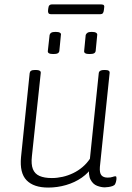

<svg xmlns="http://www.w3.org/2000/svg" viewBox="-20 -841 597 867"><path d="M198 6Q132 6 100 -27Q68 -60 75 -132L114 -511Q115 -518 120.5 -521.5Q126 -525 138 -525H143Q154 -525 159.5 -521.5Q165 -518 164 -511L124 -135Q120 -99 128.5 -77.5Q137 -56 158.5 -46.5Q180 -37 214 -37Q238 -37 262.5 -42.5Q287 -48 310 -59Q333 -70 352.5 -86.5Q372 -103 386 -124L426 -511Q428 -525 450 -525H454Q466 -525 471 -521.5Q476 -518 475 -511L431 -87Q429 -60 438 -49.5Q447 -39 466 -39Q480 -39 488 -42Q496 -45 501 -45Q504 -45 505 -43Q506 -41 506 -37Q506 -34 505.5 -29Q505 -24 503.5 -19Q502 -14 500 -10Q497 -4 488.5 -1Q480 2 470 3.5Q460 5 453 5Q437 5 418.5 -2Q400 -9 389 -29.5Q378 -50 383 -91L400 -92Q381 -61 349.5 -39Q318 -17 278.5 -5.5Q239 6 198 6ZM384 -597Q371 -597 365 -600.5Q359 -604 360 -611L367 -683Q369 -689 375 -693Q381 -697 394 -697Q408 -697 414 -693Q420 -689 419 -683L412 -611Q411 -604 405 -600.5Q399 -597 384 -597ZM221 -597Q207 -597 201 -600.5Q195 -604 196 -611L204 -683Q205 -689 211 -693Q217 -697 231 -697Q245 -697 251 -693Q257 -689 255 -683L248 -611Q247 -604 241 -600.5Q235 -597 221 -597ZM209 -777Q202 -777 199 -781.5Q196 -786 197 -795L198 -803Q199 -813 203 -817Q207 -821 213 -821H438Q447 -821 449.5 -816.5Q452 -812 450 -803L449 -795Q448 -786 444.5 -781.5Q441 -777 434 -777Z"/></svg>

Font: Asap ExtraLight
Style: Italic
Weight: 250
Italic angle: -6°
Version: Version 3.001